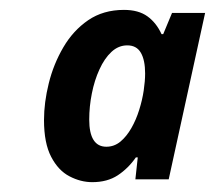

<svg xmlns="http://www.w3.org/2000/svg" viewBox="-20 -741 441 394"><path d="M169.4 -367.2Q145.5 -367.2 122.6 -379.2Q99.6 -391.1 85 -419.2Q70.3 -447.3 70.3 -494.6Q70.3 -530.8 80.1 -570.1Q89.8 -609.4 109.9 -643.8Q129.9 -678.2 160.9 -699.5Q191.9 -720.7 234.4 -720.7Q264.2 -720.7 282.5 -707.5Q300.8 -694.3 311.5 -670.9H314.9L333 -714.4H400.9L326.2 -373H257.8L262.7 -418H258.8Q243.2 -395.5 221.7 -381.3Q200.2 -367.2 169.4 -367.2ZM198.2 -439.9Q214.4 -439.9 227.1 -450.4Q239.7 -460.9 249.5 -478Q259.3 -495.1 265.6 -515.4Q272 -535.6 274.9 -555.2Q277.8 -574.7 277.8 -590.3Q277.8 -617.7 269 -632.8Q260.3 -647.9 241.2 -647.9Q223.1 -647.9 208.7 -634.5Q194.3 -621.1 184.1 -598.6Q173.8 -576.2 168.5 -549.3Q163.1 -522.5 163.1 -495.6Q163.1 -467.8 171.9 -453.9Q180.7 -439.9 198.2 -439.9Z"/></svg>

Font: Open Sans SemiCondensed
Style: Bold Italic
Weight: 700
Width: 4
Italic angle: -12°
Designer: Monotype Design Team
Foundry: Monotype Imaging Inc.
Version: Version 3.003